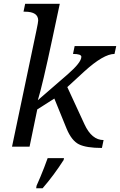

<svg xmlns="http://www.w3.org/2000/svg" viewBox="-20 -780 638 1021"><path d="M338.9 -383.8Q412.6 -447.8 412.6 -478Q412.6 -493.2 368.2 -493.2L377 -535.2H598.1L588.9 -493.2Q530.8 -493.2 428.2 -399.9L337.9 -316.9L429.2 -119.1Q467.8 -35.2 530.8 -35.2L522 6.8Q439 6.8 399.9 -12.5Q360.8 -31.7 334 -96.2L269 -255.9L178.2 -198.2L137.2 0H43.9L173.8 -618.2Q183.1 -662.1 183.1 -670.9Q183.1 -717.8 112.8 -717.8H105L113.8 -759.8H297.9L258.8 -576.2Q205.1 -323.7 181.2 -247.1ZM174.3 208 194.8 160.6Q215.3 111.8 233.4 61H320.3L318.4 70.8Q266.6 151.9 206.5 221.2H172.4Z"/></svg>

Font: Droid Serif
Style: Italic
Weight: 400
Italic angle: -12°
Designer: Monotype Design team
Foundry: Monotype Imaging Inc.
Version: Version 1.03